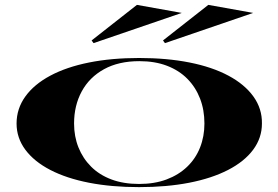

<svg xmlns="http://www.w3.org/2000/svg" viewBox="-20 -753 1143 788"><path d="M551 -515Q665 -515 758 -496.5Q851 -478 917.5 -442.5Q984 -407 1020 -357Q1056 -307 1055 -246Q1055 -187 1019 -138.5Q983 -90 916 -55.5Q849 -21 756.5 -3Q664 15 551 15Q438 15 345.5 -3Q253 -21 186.5 -55.5Q120 -90 84 -138.5Q48 -187 48 -246Q48 -307 84 -357Q120 -407 186.5 -442.5Q253 -478 345.5 -496.5Q438 -515 551 -515ZM552 -502Q467 -502 407 -469Q347 -436 315.5 -378Q284 -320 284 -246Q284 -193 302 -148Q320 -103 354 -69Q388 -35 437.5 -16.5Q487 2 551 2Q614 2 663.5 -16.5Q713 -35 748 -68.5Q783 -102 801 -147.5Q819 -193 819 -246Q819 -302 801 -348.5Q783 -395 749 -429.5Q715 -464 665.5 -483Q616 -502 552 -502ZM657 -576 649 -587 835 -733 1019 -700ZM364 -576 356 -587 542 -733 726 -700Z"/></svg>

Font: Kalnia Expanded
Style: Regular
Weight: 400
Width: 7
Designer: Frida Medrano
Foundry: Frida Medrano
Version: Version 1.105